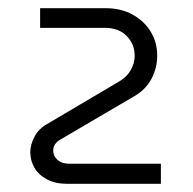

<svg xmlns="http://www.w3.org/2000/svg" viewBox="-20 -720 471 469"><path d="M144 -271Q115 -271 94.5 -282Q74 -293 64 -310.5Q54 -328 54 -348Q54 -367 64.5 -386.5Q75 -406 95 -417L271 -521Q290 -532 299.5 -549Q309 -566 309 -584Q309 -612 289.5 -632Q270 -652 236 -652H78V-700H238Q276 -700 304.5 -684Q333 -668 348.5 -642Q364 -616 364 -584Q364 -554 350 -527.5Q336 -501 308 -485L129 -380Q110 -370 110 -352Q110 -339 120.5 -329.5Q131 -320 150 -320H373V-271Z"/></svg>

Font: MuseoModerno Thin Light
Style: Regular
Weight: 300
Version: Version 1.003